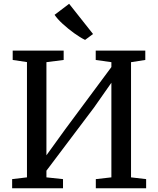

<svg xmlns="http://www.w3.org/2000/svg" viewBox="-20 -1016 854 1036"><path d="M45.5 0V-49.5L125.5 -59V-681L48.5 -692.5V-743H323.5V-692.5L230.5 -680.5V-178L332 -318.5L581 -654V-680.5L496.5 -692.5V-743H764V-692.5L687 -680.5V-59L768.5 -49.5V0H497V-49.5L581 -59V-569.5L487.5 -436L230.5 -95V-59L320 -49.5V0ZM438.5 -801Q412.5 -813.5 380 -837Q347.5 -860.5 318.5 -887Q289.5 -913.5 274.5 -936L353 -995.5L482 -832.5L439.5 -801Z"/></svg>

Font: Merriweather
Style: Regular
Weight: 400
Designer: Eben Sorkin
Foundry: Eben Sorkin
Version: Version 2.100; ttfautohint (v1.7.19-72a1) -l 8 -r 50 -G 200 